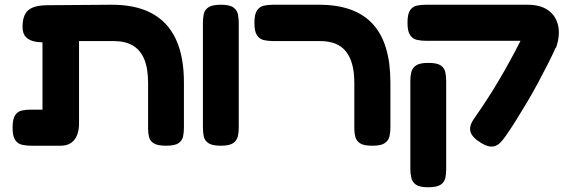

<svg xmlns="http://www.w3.org/2000/svg" viewBox="-20 -605 2404 809"><path d="M110 9Q91 9 73 5Q55 1 44 -15Q33 -31 33 -67Q33 -104 44 -120Q55 -136 73 -139.5Q91 -143 109 -143H159V-483L254 -434Q219 -430 186.5 -427.5Q154 -425 129 -429.5Q104 -434 89.5 -448.5Q75 -463 75 -492Q75 -540 98 -561Q121 -582 177 -583L446 -585Q549 -586 617.5 -550Q686 -514 720.5 -441Q755 -368 755 -257V-68Q755 -48 751.5 -30.5Q748 -13 732.5 -2Q717 9 680 9Q644 9 628 -1Q612 -11 608 -27.5Q604 -44 604 -61V-255Q604 -316 588 -355Q572 -394 540 -413Q508 -432 458 -432H313V-86Q313 -40 293 -15.5Q273 9 235 9Z M910 9Q874 9 858 -2Q842 -13 838.5 -30.5Q835 -48 835 -67V-509Q835 -528 838.5 -545.5Q842 -563 858 -574Q874 -585 911 -585Q948 -585 963.5 -573.5Q979 -562 982.5 -544.5Q986 -527 986 -508V-66Q986 -47 982 -30Q978 -13 962.5 -2Q947 9 910 9Z M1549 9Q1513 9 1497.5 -1Q1482 -11 1477.5 -27.5Q1473 -44 1473 -61V-255Q1473 -300 1464 -333.5Q1455 -367 1437 -389Q1419 -411 1392 -421.5Q1365 -432 1327 -432H1130Q1110 -432 1092 -436Q1074 -440 1063 -456Q1052 -472 1052 -508Q1052 -545 1063 -561Q1074 -577 1091.5 -581Q1109 -585 1129 -585H1325Q1401 -585 1457.5 -564.5Q1514 -544 1551 -503.5Q1588 -463 1606.5 -401.5Q1625 -340 1625 -257V-68Q1625 -48 1621 -30.5Q1617 -13 1601.5 -2Q1586 9 1549 9Z M2010 -1Q1971 -24 1963 -48Q1955 -72 1976 -103Q2002 -140 2028.5 -180.5Q2055 -221 2080.5 -264Q2106 -307 2129.5 -350Q2153 -393 2174 -434.5Q2195 -476 2213 -514L2325 -412Q2309 -376 2289 -336.5Q2269 -297 2247 -256Q2225 -215 2201.5 -175.5Q2178 -136 2155 -99Q2132 -62 2110 -31Q2100 -16 2087 -3Q2074 10 2056 12.5Q2038 15 2010 -1ZM1784 184Q1748 184 1732.5 173Q1717 162 1713 144Q1709 126 1709 107V-265Q1709 -284 1713 -301Q1717 -318 1732.5 -329Q1748 -340 1785 -340Q1822 -340 1837.5 -329Q1853 -318 1856.5 -300.5Q1860 -283 1860 -264V108Q1860 127 1856.5 144.5Q1853 162 1837 173Q1821 184 1784 184ZM2323 -404 2194 -433H2138H1775Q1755 -433 1737 -437Q1719 -441 1708 -457Q1697 -473 1697 -509Q1697 -546 1708 -562Q1719 -578 1737 -581.5Q1755 -585 1774 -585H2203Q2257 -585 2289.5 -562Q2322 -539 2331.5 -498Q2341 -457 2323 -404Z"/></svg>

Font: Fredoka SemiExpanded SemiBold
Style: Regular
Weight: 600
Width: 6
Designer: Ben Nathan
Foundry: Milena B. Brandão, Ben Nathan
Version: Version 2.001